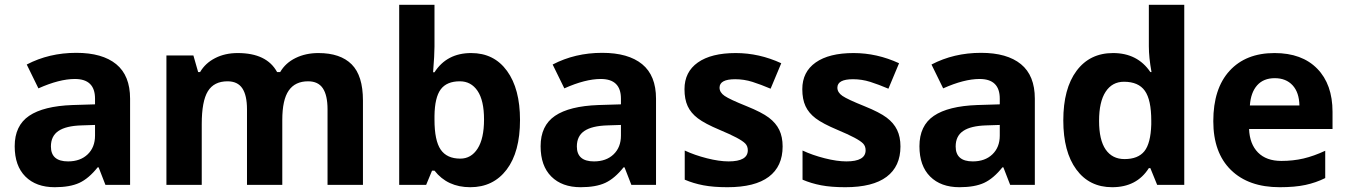

<svg xmlns="http://www.w3.org/2000/svg" viewBox="-20 -780 5685 810"><path d="M424.8 0 396 -74.2H392.1Q354.5 -26.9 314.7 -8.5Q274.9 9.8 210.9 9.8Q132.3 9.8 87.2 -35.2Q42 -80.1 42 -163.1Q42 -250 102.8 -291.3Q163.6 -332.5 286.1 -336.9L380.9 -339.8V-363.8Q380.9 -446.8 295.9 -446.8Q230.5 -446.8 142.1 -407.2L92.8 -507.8Q187 -557.1 301.8 -557.1Q411.6 -557.1 470.2 -509.3Q528.8 -461.4 528.8 -363.8V0ZM380.9 -252.9 323.2 -251Q258.3 -249 226.6 -227.5Q194.8 -206.1 194.8 -162.1Q194.8 -99.1 267.1 -99.1Q318.8 -99.1 349.9 -128.9Q380.9 -158.7 380.9 -208Z M1170.9 0H1022V-318.8Q1022 -377.9 1002.2 -407.5Q982.4 -437 939.9 -437Q882.8 -437 856.9 -395Q831.1 -353 831.1 -256.8V0H682.1V-545.9H795.9L815.9 -476.1H824.2Q846.2 -513.7 887.7 -534.9Q929.2 -556.2 982.9 -556.2Q1105.5 -556.2 1148.9 -476.1H1162.1Q1184.1 -514.2 1226.8 -535.2Q1269.5 -556.2 1323.2 -556.2Q1416 -556.2 1463.6 -508.5Q1511.2 -460.9 1511.2 -356V0H1361.8V-318.8Q1361.8 -377.9 1342 -407.5Q1322.3 -437 1279.8 -437Q1225.1 -437 1198 -397.9Q1170.9 -358.9 1170.9 -273.9Z M1967.8 -556.2Q2064.5 -556.2 2119.1 -480.7Q2173.8 -405.3 2173.8 -273.9Q2173.8 -138.7 2117.4 -64.5Q2061 9.8 1963.9 9.8Q1867.7 9.8 1813 -60.1H1802.7L1777.8 0H1664.1V-759.8H1813V-583Q1813 -549.3 1807.1 -475.1H1813Q1865.2 -556.2 1967.8 -556.2ZM1919.9 -437Q1864.7 -437 1839.4 -403.1Q1814 -369.1 1813 -291V-274.9Q1813 -187 1839.1 -148.9Q1865.2 -110.8 1921.9 -110.8Q1967.8 -110.8 1994.9 -153.1Q2022 -195.3 2022 -275.9Q2022 -356.4 1994.6 -396.7Q1967.3 -437 1919.9 -437Z M2643.6 0 2614.7 -74.2H2610.8Q2573.2 -26.9 2533.4 -8.5Q2493.7 9.8 2429.7 9.8Q2351.1 9.8 2305.9 -35.2Q2260.7 -80.1 2260.7 -163.1Q2260.7 -250 2321.5 -291.3Q2382.3 -332.5 2504.9 -336.9L2599.6 -339.8V-363.8Q2599.6 -446.8 2514.6 -446.8Q2449.2 -446.8 2360.8 -407.2L2311.5 -507.8Q2405.8 -557.1 2520.5 -557.1Q2630.4 -557.1 2689 -509.3Q2747.6 -461.4 2747.6 -363.8V0ZM2599.6 -252.9 2542 -251Q2477.1 -249 2445.3 -227.5Q2413.6 -206.1 2413.6 -162.1Q2413.6 -99.1 2485.8 -99.1Q2537.6 -99.1 2568.6 -128.9Q2599.6 -158.7 2599.6 -208Z M3281.7 -162.1Q3281.7 -78.1 3223.4 -34.2Q3165 9.8 3048.8 9.8Q2989.3 9.8 2947.3 1.7Q2905.3 -6.3 2868.7 -22V-145Q2910.2 -125.5 2962.2 -112.3Q3014.2 -99.1 3053.7 -99.1Q3134.8 -99.1 3134.8 -146Q3134.8 -163.6 3124 -174.6Q3113.3 -185.5 3086.9 -199.5Q3060.5 -213.4 3016.6 -231.9Q2953.6 -258.3 2924.1 -280.8Q2894.5 -303.2 2881.1 -332.3Q2867.7 -361.3 2867.7 -403.8Q2867.7 -476.6 2924.1 -516.4Q2980.5 -556.2 3084 -556.2Q3182.6 -556.2 3275.9 -513.2L3231 -405.8Q3189.9 -423.3 3154.3 -434.6Q3118.7 -445.8 3081.5 -445.8Q3015.6 -445.8 3015.6 -410.2Q3015.6 -390.1 3036.9 -375.5Q3058.1 -360.8 3129.9 -332Q3193.8 -306.2 3223.6 -283.7Q3253.4 -261.2 3267.6 -231.9Q3281.7 -202.6 3281.7 -162.1Z M3778.8 -162.1Q3778.8 -78.1 3720.5 -34.2Q3662.1 9.8 3545.9 9.8Q3486.3 9.8 3444.3 1.7Q3402.3 -6.3 3365.7 -22V-145Q3407.2 -125.5 3459.2 -112.3Q3511.2 -99.1 3550.8 -99.1Q3631.8 -99.1 3631.8 -146Q3631.8 -163.6 3621.1 -174.6Q3610.4 -185.5 3584 -199.5Q3557.6 -213.4 3513.7 -231.9Q3450.7 -258.3 3421.1 -280.8Q3391.6 -303.2 3378.2 -332.3Q3364.7 -361.3 3364.7 -403.8Q3364.7 -476.6 3421.1 -516.4Q3477.5 -556.2 3581.1 -556.2Q3679.7 -556.2 3772.9 -513.2L3728 -405.8Q3687 -423.3 3651.4 -434.6Q3615.7 -445.8 3578.6 -445.8Q3512.7 -445.8 3512.7 -410.2Q3512.7 -390.1 3533.9 -375.5Q3555.2 -360.8 3627 -332Q3690.9 -306.2 3720.7 -283.7Q3750.5 -261.2 3764.6 -231.9Q3778.8 -202.6 3778.8 -162.1Z M4241.7 0 4212.9 -74.2H4209Q4171.4 -26.9 4131.6 -8.5Q4091.8 9.8 4027.8 9.8Q3949.2 9.8 3904.1 -35.2Q3858.9 -80.1 3858.9 -163.1Q3858.9 -250 3919.7 -291.3Q3980.5 -332.5 4103 -336.9L4197.8 -339.8V-363.8Q4197.8 -446.8 4112.8 -446.8Q4047.4 -446.8 3959 -407.2L3909.7 -507.8Q4003.9 -557.1 4118.7 -557.1Q4228.5 -557.1 4287.1 -509.3Q4345.7 -461.4 4345.7 -363.8V0ZM4197.8 -252.9 4140.1 -251Q4075.2 -249 4043.5 -227.5Q4011.7 -206.1 4011.7 -162.1Q4011.7 -99.1 4084 -99.1Q4135.7 -99.1 4166.7 -128.9Q4197.8 -158.7 4197.8 -208Z M4671.9 9.8Q4575.7 9.8 4520.8 -64.9Q4465.8 -139.6 4465.8 -272Q4465.8 -406.2 4521.7 -481.2Q4577.6 -556.2 4675.8 -556.2Q4778.8 -556.2 4833 -476.1H4837.9Q4826.7 -537.1 4826.7 -585V-759.8H4976.1V0H4861.8L4833 -70.8H4826.7Q4775.9 9.8 4671.9 9.8ZM4724.1 -108.9Q4781.2 -108.9 4807.9 -142.1Q4834.5 -175.3 4836.9 -254.9V-271Q4836.9 -358.9 4809.8 -397Q4782.7 -435.1 4721.7 -435.1Q4671.9 -435.1 4644.3 -392.8Q4616.7 -350.6 4616.7 -270Q4616.7 -189.5 4644.5 -149.2Q4672.4 -108.9 4724.1 -108.9Z M5357.9 -450.2Q5310.5 -450.2 5283.7 -420.2Q5256.8 -390.1 5252.9 -335H5461.9Q5460.9 -390.1 5433.1 -420.2Q5405.3 -450.2 5357.9 -450.2ZM5378.9 9.8Q5247.1 9.8 5172.9 -63Q5098.6 -135.7 5098.6 -269Q5098.6 -406.2 5167.2 -481.2Q5235.8 -556.2 5356.9 -556.2Q5472.7 -556.2 5537.1 -490.2Q5601.6 -424.3 5601.6 -308.1V-235.8H5249.5Q5252 -172.4 5287.1 -136.7Q5322.3 -101.1 5385.7 -101.1Q5435.1 -101.1 5479 -111.3Q5522.9 -121.6 5570.8 -144V-28.8Q5531.7 -9.3 5487.3 0.2Q5442.9 9.8 5378.9 9.8Z"/></svg>

Font: Sahel FD
Style: Bold-FD
Weight: 700
Foundry: Saber Rastikerdar (saber.rastikerdar@gmail.com)
Version: Version 3.3.0